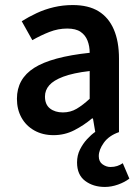

<svg xmlns="http://www.w3.org/2000/svg" viewBox="-20 -523 556 760"><path d="M395 217Q349 217 317 193Q285 169 285 120Q285 92 296.5 69Q308 46 324.5 28Q341 10 357 -1L348 -54H344Q312 -27 274 -7.5Q236 12 192 12Q149 12 116 -6.5Q83 -25 65 -57.5Q47 -90 47 -132Q47 -211 115.5 -254.5Q184 -298 335 -314Q335 -340 326.5 -362Q318 -384 299 -397Q280 -410 246 -410Q210 -410 175.5 -396.5Q141 -383 108 -364L66 -439Q93 -456 125 -471Q157 -486 193 -494.5Q229 -503 268 -503Q330 -503 370 -478.5Q410 -454 430.5 -406.5Q451 -359 451 -291V0Q411 14 391 42Q371 70 371 95Q371 117 386 127.5Q401 138 417 138Q432 138 444 134Q456 130 466 123L492 184Q474 198 447.5 207.5Q421 217 395 217ZM229 -78Q259 -78 283.5 -92.5Q308 -107 335 -132V-242Q269 -234 230.5 -219.5Q192 -205 175 -185.5Q158 -166 158 -141Q158 -109 178 -93.5Q198 -78 229 -78Z"/></svg>

Font: Mada SemiBold
Style: Regular
Weight: 600
Designer: Khaled Hosny
Version: Version 1.5